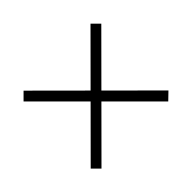

<svg xmlns="http://www.w3.org/2000/svg" viewBox="-98 -697 730 730"><g transform="rotate(-45 267.0 -331.5)"><path d="M447 -123 58 -512 87 -541 477 -152ZM476 -512 87 -122 58 -151 447 -541Z"/></g></svg>

Font: Source Serif 4 Light
Style: Regular
Weight: 300
Designer: Frank Grießhammer
Foundry: Adobe Systems Incorporated
Version: Version 4.004;hotconv 1.0.116;makeotfexe 2.5.65601